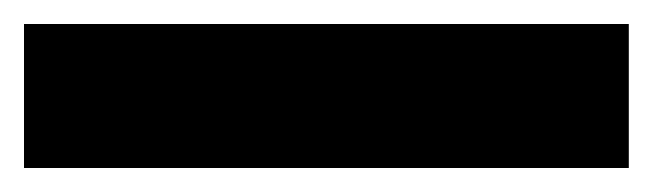

<svg xmlns="http://www.w3.org/2000/svg" viewBox="-22 45 544 160"><path d="M502 185V65H-2V185Z"/></svg>

Font: Noto Sans Myanmar UI Black
Style: Regular
Weight: 900
Designer: Monotype Design Team
Foundry: Monotype Imaging Inc.
Version: Version 2.103